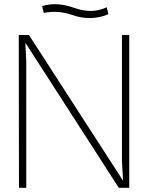

<svg xmlns="http://www.w3.org/2000/svg" viewBox="-20 -901 710 921"><path d="M119 -733 571 -33V-22L565 -128V-733H600V0H550L99 -700L101 -712L106 -605V0H71L70 -733ZM340 -862Q381 -848 417.5 -848.5Q454 -849 492 -866L500 -833Q462 -816 417.5 -814.5Q373 -813 330 -828Q292 -841 259 -843.5Q226 -846 190 -839L182 -872Q219 -883 257 -880.5Q295 -878 340 -862Z"/></svg>

Font: Kreadon
Style: Regular
Weight: 400
Designer: kohakuno
Foundry: StudioGnu
Version: Version 1.000;Glyphs 3.1.2 (3151)